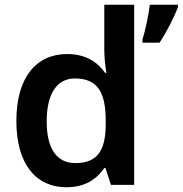

<svg xmlns="http://www.w3.org/2000/svg" viewBox="-20 -780 771 810"><path d="M260 10C341 10 389 -26 420 -71H425L448 0H546V-760H420V-570C420 -536 425 -492 429 -473H423C392 -517 343 -552 263 -552C135 -552 49 -456 49 -270C49 -85 134 10 260 10ZM731 -750V-760H612C607 -717 593 -651 581 -613V-600H653C686 -650 715 -709 731 -750ZM298 -92C219 -92 177 -153 177 -268C177 -383 219 -449 296 -449C396 -449 426 -385 426 -269V-253C425 -145 391 -92 298 -92Z"/></svg>

Font: Noto Sans Telugu SemiBold
Style: Regular
Weight: 600
Designer: Jelle Bosma - Monotype Design Team
Foundry: Monotype Imaging Inc.
Version: Version 2.005